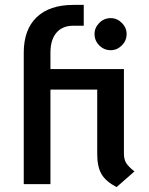

<svg xmlns="http://www.w3.org/2000/svg" viewBox="-20 -752 609 784"><path d="M377 -123V-386H186V0H77V-537Q77 -631 129.5 -681.5Q182 -732 280 -732H322V-647H280Q235 -647 210.5 -618.5Q186 -590 186 -537V-470H486V-125Q486 -101 495.5 -86Q505 -71 529 -52L456 12Q412 -11 394.5 -41Q377 -71 377 -123ZM366 -613Q366 -639 385.5 -658.5Q405 -678 432 -678Q458 -678 477.5 -658.5Q497 -639 497 -613Q497 -586 477.5 -566.5Q458 -547 432 -547Q405 -547 385.5 -566.5Q366 -586 366 -613Z"/></svg>

Font: KoHo SemiBold
Style: Regular
Weight: 600
Designer: Cadson Demak & Katatrad Team
Foundry: Cadson Demak Co.,Ltd.
Version: Version 1.000; ttfautohint (v1.6)